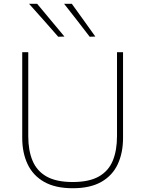

<svg xmlns="http://www.w3.org/2000/svg" viewBox="-20 -990 772 1019"><path d="M366 9Q273.5 9 214.2 -24.8Q155 -58.5 126.5 -118.8Q98 -179 98 -258V-713H130V-267Q130 -191.5 152.8 -137Q175.5 -82.5 227.2 -53.2Q279 -24 366 -24Q453 -24 504.5 -53.2Q556 -82.5 578.5 -137Q601 -191.5 601 -268V-713H633V-258Q633 -179 605 -118.8Q577 -58.5 518 -24.8Q459 9 366 9ZM289 -795Q250.5 -838.5 212.5 -882Q174 -925 134 -970H177Q212.5 -927.5 249 -883.5Q285.5 -839.5 322 -796ZM456 -795Q422.5 -838.5 389 -882Q355 -925 320 -970H361Q392 -927.5 423 -884Q454 -840.5 486 -796Z"/></svg>

Font: Heraclito Thin
Style: Regular
Weight: 100
Designer: Kostas Bartsokas (font) & Cristiano Sobral (main changes)
Foundry: Kostas Bartsokas (font) & Cristiano Sobral (main changes)
Version: Version 1.00;July 8, 2020;FontCreator 13.0.0.2655 64-bit